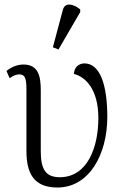

<svg xmlns="http://www.w3.org/2000/svg" viewBox="-20 -827 563 857"><path d="M241 -606 338 -773V-785C309 -809 269 -820 260 -781L216 -616ZM236 10C379 10 459 -139 459 -305C459 -447 427 -544 357 -544C334 -544 311 -529 310 -497C358 -485 419 -433 419 -300C419 -169 370 -36 247 -36C183 -36 162 -72 162 -153V-424C162 -485 152 -539 85 -539C55 -539 28 -526 9 -510L23 -478C40 -490 54 -495 66 -495C92 -495 98 -477 98 -426V-153C98 -56 129 10 236 10Z"/></svg>

Font: Noto Serif Light
Style: Regular
Weight: 300
Designer: Monotype Design Team
Foundry: Monotype Imaging Inc.
Version: Version 2.013